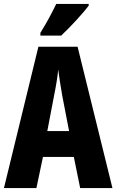

<svg xmlns="http://www.w3.org/2000/svg" viewBox="-20 -950 588 970"><path d="M428 -921V-930H264C243 -886 217 -837 184 -784V-770H289C337 -815 401 -885 428 -921ZM385 0H548L372 -714H174L0 0H164L197 -157H353ZM295 -464 329 -288H219L253 -466C263 -515 271 -563 274 -599C279 -561 286 -514 295 -464Z"/></svg>

Font: Noto Sans Thai Looped ExtraCondensed ExtraBold
Style: Regular
Weight: 800
Width: 2
Designer: Sasikarn Vongin, Ben Mitchell
Foundry: The Fontpad Ltd
Version: Version 1.001